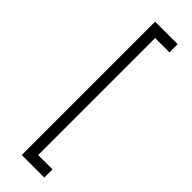

<svg xmlns="http://www.w3.org/2000/svg" viewBox="-360 -898 1126 1126"><g transform="rotate(45 203.5 -335.0)"><path d="M140 218V-888H327V-820H208V150H327V218Z"/></g></svg>

Font: Hauora
Style: Regular
Weight: 400
Designer: Wayne Shih
Foundry: WCYS
Version: Version 1.001